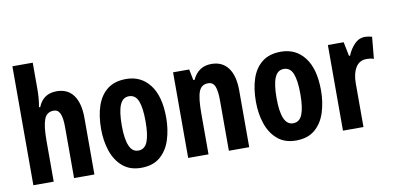

<svg xmlns="http://www.w3.org/2000/svg" viewBox="-72 -979 2470 1208"><g transform="rotate(-10 1162.5 -375.0)"><path d="M186 -591Q186 -530 176 -477H184Q216 -557 302 -557Q373 -557 409.5 -506Q446 -455 446 -362V0H316V-324Q316 -384 303.5 -412Q291 -440 263 -440Q218 -440 202 -397Q186 -354 186 -263V0H56V-760H186Z M953 -274Q953 -199 932.5 -134Q912 -69 866 -29.5Q820 10 744 10Q673 10 627 -29Q581 -68 559 -132.5Q537 -197 537 -274Q537 -358 558.5 -421.5Q580 -485 626 -521Q672 -557 746 -557Q841 -557 897 -484Q953 -411 953 -274ZM669 -273Q669 -188 687.5 -144Q706 -100 745 -100Q786 -100 803.5 -143.5Q821 -187 821 -274Q821 -361 803.5 -404Q786 -447 745 -447Q705 -447 687 -404Q669 -361 669 -273Z M1291 -557Q1360 -557 1397.5 -507Q1435 -457 1435 -362V0H1305V-324Q1305 -382 1293 -411.5Q1281 -441 1249 -441Q1207 -441 1191 -401Q1175 -361 1175 -263V0H1045V-547H1148L1162 -477H1170Q1207 -557 1291 -557Z M1942 -274Q1942 -199 1921.5 -134Q1901 -69 1855 -29.5Q1809 10 1733 10Q1662 10 1616 -29Q1570 -68 1548 -132.5Q1526 -197 1526 -274Q1526 -358 1547.5 -421.5Q1569 -485 1615 -521Q1661 -557 1735 -557Q1830 -557 1886 -484Q1942 -411 1942 -274ZM1658 -273Q1658 -188 1676.5 -144Q1695 -100 1734 -100Q1775 -100 1792.5 -143.5Q1810 -187 1810 -274Q1810 -361 1792.5 -404Q1775 -447 1734 -447Q1694 -447 1676 -404Q1658 -361 1658 -273Z M2272 -557Q2282 -557 2292.5 -555.5Q2303 -554 2317 -550L2304 -411Q2286 -418 2258 -418Q2212 -418 2188.5 -380Q2165 -342 2165 -279V0H2034V-547H2135L2153 -457H2160Q2175 -496 2204 -526.5Q2233 -557 2272 -557Z"/></g></svg>

Font: Noto Sans Khmer UI ExtraCondensed
Style: Bold
Weight: 700
Width: 2
Designer: Danh Hong and the Monotype Design Team
Foundry: Monotype Imaging Inc.
Version: Version 2.002; ttfautohint (v1.8.4.7-5d5b)